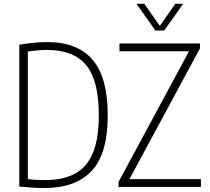

<svg xmlns="http://www.w3.org/2000/svg" viewBox="-20 -964 1083 990"><path d="M209 5.5Q154 5.5 79.5 -2V-733.5Q113 -739 150 -743Q187 -747 223.5 -747Q379.5 -747 457.5 -655.8Q535.5 -564.5 535.5 -370Q535.5 -170 452.2 -82.2Q369 5.5 209 5.5ZM213 -35.5Q305.5 -35.5 367 -68.8Q428.5 -102 459 -175.5Q489.5 -249 489.5 -370Q489.5 -548 425 -627.2Q360.5 -706.5 223 -706.5Q200 -706.5 174.2 -704.2Q148.5 -702 123.5 -698.5V-40.5Q148 -37.5 169.2 -36.5Q190.5 -35.5 213 -35.5ZM591 0V-25.5L954.5 -699.5H596V-740H1011V-714.5L647.5 -40.5H1016V0ZM781 -807 683.5 -944.5H724L804 -830.5L884 -944.5H924.5L827 -807Z"/></svg>

Font: Encode Sans Condensed Condensed ExtraLight
Style: Regular
Weight: 200
Width: 3
Designer: Multiple Designers
Foundry: Impallari Type
Version: Version 3.000; ttfautohint (v1.8.3) -l 8 -r 50 -G 200 -x 14 